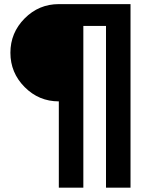

<svg xmlns="http://www.w3.org/2000/svg" viewBox="-20 -750 718 910"><path d="M258.8 -269.5Q164.1 -269.5 96.7 -337.4Q29.3 -405.3 29.3 -500Q29.3 -594.7 96.7 -662.6Q164.1 -730.5 258.8 -730.5H598.6V139.6H482.4V-627H375V139.6H258.8Z"/></svg>

Font: Mgen+ 1c bold
Style: Bold
Weight: 700
Designer: [Source Han Sans]
Ryoko NISHIZUKA  (kana & ideographs); Paul D. Hunt (Latin, Greek & Cyrillic); Wenlong ZHANG  (bopomofo
Version: Version 1.059.20150602